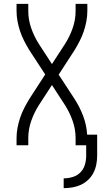

<svg xmlns="http://www.w3.org/2000/svg" viewBox="-20 -755 540 998"><path d="M311 223V172Q335 172 358 165Q381 158 397.5 141.5Q414 125 421 102Q428 79 428 55V0H373V-37Q373 -83 357.5 -127Q342 -171 317 -210L250 -313L183 -210Q158 -171 142.5 -127Q127 -83 127 -37V0H66V-37Q66 -64 71 -90.5Q76 -117 84.5 -142.5Q93 -168 105.5 -192.5Q118 -217 132 -240L215 -368L132 -495Q118 -518 105.5 -542.5Q93 -567 84.5 -592.5Q76 -618 71 -644.5Q66 -671 66 -698V-735H127V-698Q127 -652 142.5 -608Q158 -564 183 -525L250 -422L317 -525Q342 -564 357.5 -608Q373 -652 373 -698V-735H434V-698Q434 -671 429 -644.5Q424 -618 415.5 -592.5Q407 -567 394.5 -542.5Q382 -518 368 -495L285 -367L368 -240Q395 -198 412.5 -151.5Q430 -105 433 -55H485V55Q485 78 480.5 100.5Q476 123 465.5 143.5Q455 164 438 180Q421 196 400.5 205.5Q380 215 357 219Q334 223 311 223Z"/></svg>

Font: Iosevka Term Curly Light
Style: Regular
Weight: 300
Designer: Belleve Invis
Foundry: Belleve Invis
Version: Version 32.3.0